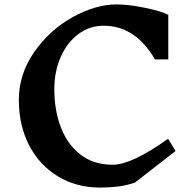

<svg xmlns="http://www.w3.org/2000/svg" viewBox="-20 -826 867 866"><path d="M739 -759V-558H679Q591 -710 447 -710Q385 -710 334.5 -673Q284 -636 254.5 -570.5Q225 -505 225 -423Q225 -330 254 -253Q283 -176 342 -129.5Q401 -83 488 -83Q574 -83 738 -200L772 -145L588 -2Q548 11 511 15.5Q474 20 432 20Q324 20 240.5 -31Q157 -82 111 -171.5Q65 -261 65 -375Q65 -492 134.5 -591.5Q204 -691 307.5 -748.5Q411 -806 505 -806Q560 -806 633 -791Q706 -776 739 -759Z"/></svg>

Font: Inknut Antiqua SemiBold
Style: Regular
Weight: 600
Designer: Claus Eggers Sørensen
Foundry: Claus Eggers Sørensen
Version: Version 1.003; ttfautohint (v1.8.2) -l 8 -r 50 -G 200 -x 14 